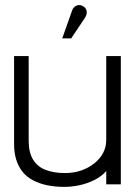

<svg xmlns="http://www.w3.org/2000/svg" viewBox="-20 -720 531 750"><path d="M311 -649Q317 -658 318.5 -666.5Q320 -675 316.5 -683Q313 -691 304 -696Q295 -701 286.5 -700Q278 -699 271 -693Q264 -687 261 -677L223 -570H258ZM395 -52V0H452V-501H395V-173Q395 -146 383 -123Q371 -100 348.5 -82Q326 -64 297 -54Q268 -44 234 -44Q191 -44 159 -56Q127 -68 109.5 -96Q92 -124 92 -171V-501H35V-157Q35 -123 43.5 -96Q52 -69 68 -49Q84 -29 108.5 -16Q133 -3 163.5 3.5Q194 10 232 10Q260 10 290.5 3.5Q321 -3 349 -17Q377 -31 395 -52Z"/></svg>

Font: AdventPro_ExpandedRegular
Style: ExpandedRegular
Weight: 400
Width: 7
Designer: VivaRado, Andreas Kalpakidis
Foundry: VivaRado, Andreas Kalpakidis
Version: Version 3.000